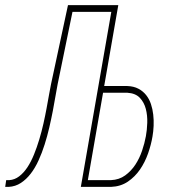

<svg xmlns="http://www.w3.org/2000/svg" viewBox="-55 -731 662 751"><path d="M407.7 -710.9 352.5 -394.5H442.9Q468.3 -393.6 486.3 -384Q504.4 -374.5 516.6 -359.1Q528.8 -343.8 535.4 -324Q542 -304.2 544.4 -282.5Q546.9 -260.7 545.9 -238.8Q544.9 -216.8 541.5 -197.3Q536.1 -165 524.2 -130.9Q512.2 -96.7 492.7 -68.1Q473.1 -39.6 445.1 -20.5Q417 -1.5 379.4 0H261.2L380.4 -684.6H228.5L170.4 -401.4Q166.5 -382.3 162.1 -355.5Q157.7 -328.6 151.6 -297.1Q145.5 -265.6 137.7 -231.9Q129.9 -198.2 119.6 -165.8Q109.4 -133.3 95.9 -103.8Q82.5 -74.2 65.2 -51.8Q47.9 -29.3 26.6 -15.4Q5.4 -1.5 -21 0H-34.7L-30.8 -26.4H-18.6Q2.4 -27.8 20 -41.3Q37.6 -54.7 52 -76.4Q66.4 -98.1 77.9 -126.5Q89.4 -154.8 98.6 -185.5Q107.9 -216.3 115 -248Q122.1 -279.8 127.4 -308.6Q132.8 -337.4 137 -361.6Q141.1 -385.7 144.5 -401.4L210.9 -710.9ZM348.1 -368.2 288.6 -26.4H378.9Q411.1 -27.8 434.6 -44.9Q458 -62 474.4 -86.9Q490.7 -111.8 500.7 -141.4Q510.7 -170.9 515.6 -198.2Q520 -221.7 521 -250.5Q522 -279.3 515.4 -304.9Q508.8 -330.6 491.9 -348.4Q475.1 -366.2 443.4 -368.2Z"/></svg>

Font: Roboto Mono Thin
Style: Italic
Weight: 250
Designer: Google
Version: Version 2.000985; 2015; ttfautohint (v1.3)